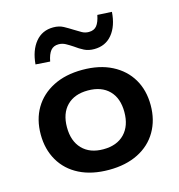

<svg xmlns="http://www.w3.org/2000/svg" viewBox="-111 -846 888 953"><g transform="rotate(-15 332.5 -369.0)"><path d="M333 10Q245 10 181.5 -22Q118 -54 84 -112.5Q50 -171 50 -247Q50 -324 84 -381.5Q118 -439 181.5 -471.5Q245 -504 332 -504Q420 -504 483.5 -471.5Q547 -439 581 -381.5Q615 -324 615 -247Q615 -171 581 -112.5Q547 -54 483.5 -22Q420 10 333 10ZM332 -96Q402 -96 441 -136.5Q480 -177 480 -248Q480 -319 441 -358.5Q402 -398 332 -398Q263 -398 224 -358.5Q185 -319 185 -248Q185 -177 224 -136.5Q263 -96 332 -96ZM189 -585 115 -590Q121 -661 155.5 -703Q190 -745 247 -745Q277 -745 299 -733Q321 -721 343 -707Q362 -695 378 -686Q394 -677 413 -677Q440 -677 454 -694.5Q468 -712 475 -748L549 -744Q544 -672 509.5 -630Q475 -588 417 -588Q388 -588 366 -599Q344 -610 321 -627Q303 -639 286.5 -648Q270 -657 251 -657Q225 -657 210.5 -639.5Q196 -622 189 -585Z"/></g></svg>

Font: Nunito Sans 10pt SemiExpanded
Style: Bold
Weight: 700
Width: 6
Designer: Vernon Adams
Foundry: Vernon Adams
Version: Version 3.101;gftools[0.9.27]